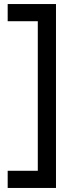

<svg xmlns="http://www.w3.org/2000/svg" viewBox="-20 -750 373 950"><path d="M18 180V95H167V-645H18V-730H257V180Z"/></svg>

Font: MuseoModerno Thin
Style: Regular
Weight: 400
Version: Version 1.003